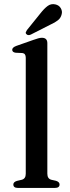

<svg xmlns="http://www.w3.org/2000/svg" viewBox="-20 -923 346 943"><path d="M212.5 -711V-70Q212.5 -45 232.5 -40L255 -35Q272.5 -29.5 272.5 -17Q272.5 0 249.5 0H68Q45.5 0 45.5 -17Q45.5 -29 63 -34.5L86.5 -40Q106.5 -45 106.5 -69.5V-639.5Q106.5 -660.5 90 -662.5L56.5 -664Q40 -666.5 40 -678.5Q40 -690 60 -697.5L142.5 -726.5Q172 -737.5 185.5 -737.5Q212.5 -737.5 212.5 -711ZM179 -858Q197 -881 213.8 -893.5Q230.5 -906 251.5 -901.5Q270 -897.5 278.5 -882.8Q287 -868 283 -853.5Q279 -835 264.5 -823.5Q250 -812 227.5 -802L131 -753Q117 -747 109.5 -755.5Q105 -760 107 -765.2Q109 -770.5 112.5 -775.5Z"/></svg>

Font: Fraunces 9pt S000
Style: Regular
Weight: 400
Version: Version 1.000; ttfautohint (v1.8.3)